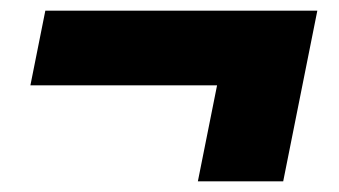

<svg xmlns="http://www.w3.org/2000/svg" viewBox="-20 -469 635 360"><path d="M511 -129H351L387 -309H37L65 -449H575Z"/></svg>

Font: Argentum Sans Black
Style: Italic
Weight: 900
Italic angle: -11°
Designer: Julieta Ulanovsky (font), Cristiano Sobral (main changes and remaster)
Foundry: Julieta Ulanovsky (font), Cristiano Sobral (main changes and remaster)
Version: Version 2.007;June 15, 2022;FontCreator 14.0.0.2814 64-bit; 